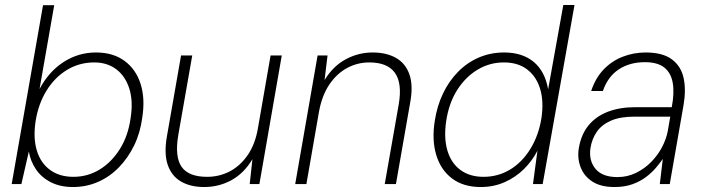

<svg xmlns="http://www.w3.org/2000/svg" viewBox="-20 -740 2830 772"><path d="M273 12Q222 12 184 -7.5Q146 -27 124 -60Q102 -93 96 -131L66 0H27L153 -719H198L139 -382Q176 -452 235.5 -490.5Q295 -529 366 -529Q435 -529 481 -495Q527 -461 545.5 -402Q564 -343 552 -267Q544 -206 519.5 -155.5Q495 -105 458 -67Q421 -29 374 -8.5Q327 12 273 12ZM275 -29Q332 -29 380 -58Q428 -87 461.5 -140Q495 -193 505 -264Q516 -333 500 -383.5Q484 -434 447.5 -461.5Q411 -489 359 -489Q299 -489 249.5 -459Q200 -429 167 -375.5Q134 -322 123 -252Q113 -185 128 -135Q143 -85 181 -57Q219 -29 275 -29Z M801 12Q746 12 708 -10Q670 -32 654.5 -77Q639 -122 651 -191L708 -517H753L697 -198Q682 -110 710 -69.5Q738 -29 813 -29Q862 -29 904 -51Q946 -73 976 -116.5Q1006 -160 1017 -224L1068 -517H1113L1023 0H984L995 -100Q961 -43 910.5 -15.5Q860 12 801 12Z M1167 0 1257 -517H1297L1285 -418Q1319 -474 1370 -501.5Q1421 -529 1478 -529Q1534 -529 1572.5 -507Q1611 -485 1626.5 -440Q1642 -395 1629 -326L1572 0H1527L1583 -319Q1598 -405 1568 -447Q1538 -489 1465 -489Q1417 -489 1375.5 -466.5Q1334 -444 1304.5 -400.5Q1275 -357 1263 -293L1212 0Z M1913 12Q1843 12 1797.5 -22.5Q1752 -57 1734 -117Q1716 -177 1728 -253Q1737 -313 1761 -363.5Q1785 -414 1822 -451.5Q1859 -489 1906 -509Q1953 -529 2007 -529Q2080 -529 2125.5 -491.5Q2171 -454 2184 -381L2245 -720H2290L2162 0H2123L2141 -134Q2120 -93 2086.5 -60Q2053 -27 2009 -7.5Q1965 12 1913 12ZM1924 -29Q1983 -29 2031.5 -58.5Q2080 -88 2113 -142Q2146 -196 2157 -265Q2167 -332 2152 -382Q2137 -432 2100 -460.5Q2063 -489 2006 -489Q1949 -489 1900.5 -460Q1852 -431 1818.5 -378.5Q1785 -326 1774 -253Q1764 -185 1779 -134.5Q1794 -84 1831.5 -56.5Q1869 -29 1924 -29Z M2451 12Q2396 12 2362.5 -9.5Q2329 -31 2315 -66.5Q2301 -102 2307 -142Q2316 -199 2346.5 -236Q2377 -273 2425 -291Q2473 -309 2533 -309H2681Q2692 -366 2685 -406.5Q2678 -447 2651 -468.5Q2624 -490 2573 -490Q2512 -490 2468 -461Q2424 -432 2404 -374H2357Q2374 -426 2407 -460.5Q2440 -495 2484 -512Q2528 -529 2576 -529Q2645 -529 2682 -501Q2719 -473 2729 -425Q2739 -377 2728 -315L2673 0H2633L2645 -101Q2634 -85 2617 -65Q2600 -45 2576.5 -27.5Q2553 -10 2522 1Q2491 12 2451 12ZM2463 -28Q2503 -28 2537.5 -45Q2572 -62 2598.5 -89Q2625 -116 2642 -148.5Q2659 -181 2665 -213L2675 -271H2531Q2474 -271 2437 -255Q2400 -239 2380 -210.5Q2360 -182 2354 -144Q2347 -94 2374.5 -61Q2402 -28 2463 -28Z"/></svg>

Font: DM Sans 11pt ExtraLight
Style: Italic
Weight: 250
Italic angle: -10°
Version: Version 4.004;gftools[0.9.30]